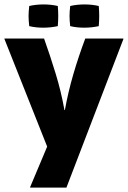

<svg xmlns="http://www.w3.org/2000/svg" viewBox="-20 -670 577 867"><path d="M116 175 193 -8 0 -494V-496H179Q207 -417 231.5 -337Q256 -257 271 -173H273Q288 -256 311.5 -336Q335 -416 365 -496H537V-493L280 177H116ZM426 -643Q427 -630 427.5 -619Q428 -608 428 -598Q428 -588 427.5 -577Q427 -566 426 -552Q394 -545 360 -545Q345 -545 329.5 -546.5Q314 -548 297 -552Q294 -578 294 -598Q294 -616 297 -643Q328 -650 362 -650Q395 -650 426 -643ZM241 -643Q242 -630 242.5 -619Q243 -608 243 -598Q243 -588 242.5 -577Q242 -566 241 -552Q209 -545 175 -545Q160 -545 144.5 -546.5Q129 -548 112 -552Q109 -578 109 -598Q109 -616 112 -643Q143 -650 177 -650Q210 -650 241 -643Z"/></svg>

Font: Bakbak One
Style: Regular
Weight: 400
Designer: Saumya Kishore and Sanchit Sawaria
Foundry: A Good Feeling
Version: Version 1.003; ttfautohint (v1.8.3)